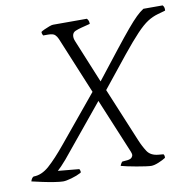

<svg xmlns="http://www.w3.org/2000/svg" viewBox="-105 -785 886 866"><g transform="rotate(-10 338.0 -352.0)"><path d="M116 0Q103 0 77 -4Q51 -8 23 -14Q-5 -20 -26 -25Q-21 -41 -12 -45Q25 -45 60 -76Q95 -107 141 -163L316 -375L208 -636Q203 -648 194.5 -656Q186 -664 163 -664H141Q140 -666 138 -670Q136 -674 136 -681Q141 -685 152 -690Q163 -695 175 -699.5Q187 -704 193 -704H348Q351 -701 354 -695.5Q357 -690 357 -679L318 -669Q302 -665 289 -659.5Q276 -654 274 -640Q272 -628 279 -612L360 -415Q421 -493 461.5 -544.5Q502 -596 528.5 -627.5Q555 -659 573 -676.5Q591 -694 607 -704H695Q704 -695 702 -679L667 -669Q642 -662 619.5 -647.5Q597 -633 567.5 -602Q538 -571 493 -515.5Q448 -460 378 -372L481 -124Q493 -95 508.5 -71Q524 -47 560 -44L582 -42Q584 -41 585.5 -36Q587 -31 586 -25Q574 -17 553.5 -8.5Q533 0 519 0Q512 0 493.5 -2.5Q475 -5 453 -9Q431 -13 412 -17Q393 -21 383 -24Q385 -30 388.5 -35.5Q392 -41 394 -42L418 -44Q432 -46 437.5 -52Q443 -58 443 -65Q443 -70 439 -80L335 -330L142 -95Q130 -81 118 -68.5Q106 -56 100 -51L197 -42Q198 -38 200 -35Q202 -32 200 -25Q179 -14 154 -7Q129 0 116 0Z"/></g></svg>

Font: Texturina 72pt 72pt Thin
Style: Italic
Weight: 100
Italic angle: -11°
Designer: Guillermo Torres Carreño
Foundry: Omnibus-Type
Version: Version 1.002; ttfautohint (v1.8.3)